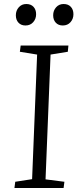

<svg xmlns="http://www.w3.org/2000/svg" viewBox="-20 -937 386 957"><path d="M165 -665 79 -679 83 -710H321L318 -679L232 -665L207 -43L301 -31L297 0H52L56 -31L140 -44ZM59 -861Q59 -884 73.5 -900.5Q88 -917 111 -917Q134 -917 147 -903Q160 -889 160 -866Q160 -843 145.5 -826.5Q131 -810 107 -810Q85 -810 72 -824Q59 -838 59 -861ZM245 -861Q245 -884 259.5 -900.5Q274 -917 297 -917Q320 -917 333 -903Q346 -889 346 -866Q346 -843 331.5 -826.5Q317 -810 293 -810Q271 -810 258 -824Q245 -838 245 -861Z"/></svg>

Font: Literata 36pt Light
Style: Italic
Weight: 300
Italic angle: -2°
Designer: Latin by Veronika Burian and Jose Scaglione. Greek by Irene Vlachou. Cyrillic by Vera Evstafieva
Foundry: TypeTogether
Version: Version 3.002